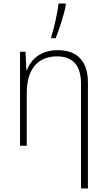

<svg xmlns="http://www.w3.org/2000/svg" viewBox="-20 -822 603 1083"><path d="M269 -614V-606H294C314 -657 341 -737 351 -793V-802H310C304 -745 284 -661 269 -614ZM93 0H131V-298C131 -437 198 -504 301 -504C388 -504 437 -457 437 -348V241H476V-356C476 -481 412 -539 306 -539C207 -539 154 -486 131 -425H129L124 -530H93Z"/></svg>

Font: Noto Sans Mono SemiCondensed ExtraLight
Style: Regular
Weight: 200
Width: 4
Designer: Monotype Design Team
Foundry: Monotype Imaging Inc.
Version: Version 2.014